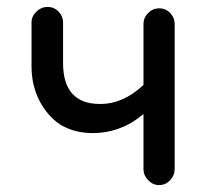

<svg xmlns="http://www.w3.org/2000/svg" viewBox="-20 -553 635 554"><path d="M439 -19Q421 -19 407.5 -33Q394 -47 394 -65V-224Q329 -169 247 -169Q194 -169 153 -194Q115 -220 93 -264Q71 -308 71 -361V-488Q71 -506 85 -519.5Q99 -533 117 -533Q136 -533 149 -519.5Q162 -506 162 -488V-371Q162 -253 269 -253Q336 -253 394 -308V-484Q394 -502 407.5 -515.5Q421 -529 439 -529Q458 -529 471 -515.5Q484 -502 484 -484V-65Q484 -47 471 -33Q458 -19 439 -19Z"/></svg>

Font: Huninn
Style: Regular
Weight: 400
Designer: justfont
Foundry: justfont
Version: Version 1.003